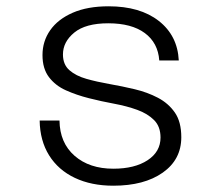

<svg xmlns="http://www.w3.org/2000/svg" viewBox="-20 -578 690 610"><path d="M340 12Q270 12 217.5 -13Q165 -38 136 -84.5Q107 -131 106 -195H169Q170 -124 217 -83Q264 -42 340 -42Q408 -42 449 -69Q490 -96 490 -141Q490 -176 469.5 -196.5Q449 -217 416 -229Q383 -241 342.5 -248.5Q302 -256 262.5 -266Q223 -276 189.5 -291Q156 -306 135.5 -333Q115 -360 115 -403Q115 -447 139.5 -482Q164 -517 211 -537.5Q258 -558 325 -558Q425 -558 484.5 -511.5Q544 -465 548 -386H486Q482 -442 440 -473Q398 -504 324 -504Q252 -504 216 -474.5Q180 -445 180 -405Q180 -373 200.5 -355Q221 -337 254.5 -327.5Q288 -318 328 -311Q368 -304 408 -294.5Q448 -285 481.5 -267.5Q515 -250 535.5 -220.5Q556 -191 556 -142Q556 -71 497 -29.5Q438 12 340 12Z"/></svg>

Font: Azeret Mono ExtraLight
Style: Regular
Weight: 250
Designer: Martin Vácha
Foundry: Displaay
Version: Version 1.002